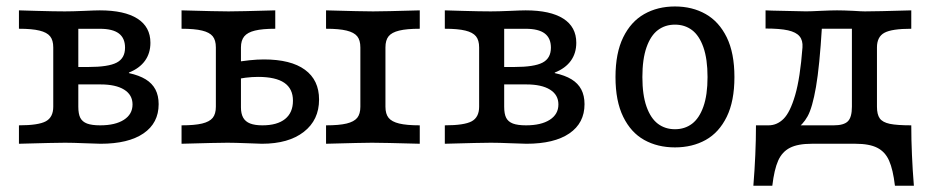

<svg xmlns="http://www.w3.org/2000/svg" viewBox="-20 -447 2888 597"><path d="M145.6 -115.3V-299.5Q145.6 -322 135.8 -334.1Q126 -346.3 102.8 -351.9Q79.7 -357.6 38.9 -357.6V-414.8L93.5 -413.2Q149.8 -411.6 181.7 -411.6Q204.3 -411.6 242.2 -413.2Q276 -414.8 290.3 -414.8Q366.9 -414.8 407.3 -389.1Q447.7 -363.4 447.7 -314Q447.7 -281.7 430.8 -258.1Q413.8 -234.5 380.9 -221.4V-219.7Q412.6 -212.8 433 -200.3Q453.3 -187.8 463.3 -168.7Q473.3 -149.5 473.3 -123.1Q473.3 -64.4 426.2 -32.2Q379.1 0 292.6 0Q277.5 -0.1 243.7 -1.6Q206.3 -3.2 182.3 -3.2Q151.8 -3.2 38.9 0V-57.3Q99.3 -57.3 122.4 -69.8Q145.6 -82.3 145.6 -115.3ZM392.1 -122.2Q392.1 -152.1 366 -168.3Q340 -184.5 292.5 -184.5H201.9V-238.7H254.5Q316.9 -238.7 342.8 -252.3Q368.8 -265.8 368.8 -298.8Q368.8 -328.5 349.5 -343Q330.3 -357.5 290.4 -357.5H212.5L223.5 -365.6V-115.3Q223.5 -92.7 229.7 -80.6Q236 -68.4 250.8 -62.8Q265.6 -57.3 291.4 -57.3Q338.3 -57.3 365.2 -74.5Q392.1 -91.7 392.1 -122.2Z M651.2 -115.3V-299.5Q651.2 -322.1 641.4 -334.2Q631.6 -346.3 608.5 -351.9Q585.3 -357.6 544.5 -357.6V-414.8Q657 -411.6 690.8 -411.6Q723 -411.6 835.9 -414.8V-357.6Q795.8 -357.6 772.7 -351.9Q749.6 -346.3 739.4 -333.8Q729.2 -321.3 729.2 -299.5V-113.2Q729.2 -93.7 736.1 -81.2Q743 -68.8 757.8 -63Q772.5 -57.3 795.9 -57.3Q841.9 -57.3 866.4 -77Q890.9 -96.7 890.9 -133.9Q890.9 -171.1 864.1 -189.5Q837.2 -207.9 782.4 -207.9Q744.8 -207.9 703.1 -197.9V-252Q759.4 -262.2 800.4 -262.2Q884.4 -262.2 928.2 -230.1Q972.1 -198.1 972.1 -137.5Q972.1 -73.8 924.6 -36.9Q877.2 0 794.3 0Q772.9 -0.7 750.1 -1.6Q709.8 -3.2 687.5 -3.2Q657 -3.2 544.5 0V-57.3Q585.3 -57.3 608.5 -62.9Q631.6 -68.5 641.4 -80.6Q651.2 -92.7 651.2 -115.3ZM1100.5 -115.3V-299.5Q1100.5 -322.1 1090.7 -334.2Q1080.8 -346.3 1057.7 -351.9Q1034.6 -357.6 993.8 -357.6V-414.8Q1106.5 -411.6 1140.2 -411.6Q1172.5 -411.6 1285.2 -414.8V-357.6Q1244.4 -357.6 1221.3 -351.9Q1198.1 -346.3 1188.3 -334.2Q1178.5 -322.1 1178.5 -299.5V-115.3Q1178.5 -92.7 1188.3 -80.6Q1198.1 -68.5 1221.3 -62.9Q1244.4 -57.3 1285.2 -57.3V0Q1169.5 -3.2 1136.5 -3.2Q1109.5 -3.2 993.8 0V-57.3Q1034.6 -57.3 1057.7 -62.9Q1080.8 -68.5 1090.7 -80.6Q1100.5 -92.7 1100.5 -115.3Z M1469.8 -115.3V-299.5Q1469.8 -322 1460 -334.1Q1450.1 -346.3 1427 -351.9Q1403.9 -357.6 1363.1 -357.6V-414.8L1417.7 -413.2Q1474 -411.6 1505.9 -411.6Q1528.5 -411.6 1566.4 -413.2Q1600.2 -414.8 1614.5 -414.8Q1691.1 -414.8 1731.5 -389.1Q1771.9 -363.4 1771.9 -314Q1771.9 -281.7 1755 -258.1Q1738 -234.5 1705 -221.4V-219.7Q1736.8 -212.8 1757.2 -200.3Q1777.5 -187.8 1787.5 -168.7Q1797.5 -149.5 1797.5 -123.1Q1797.5 -64.4 1750.4 -32.2Q1703.3 0 1616.8 0Q1601.7 -0.1 1567.9 -1.6Q1530.5 -3.2 1506.5 -3.2Q1476 -3.2 1363.1 0V-57.3Q1423.5 -57.3 1446.6 -69.8Q1469.8 -82.3 1469.8 -115.3ZM1716.3 -122.2Q1716.3 -152.1 1690.2 -168.3Q1664.2 -184.5 1616.7 -184.5H1526.1V-238.7H1578.7Q1641.1 -238.7 1667 -252.3Q1693 -265.8 1693 -298.8Q1693 -328.5 1673.7 -343Q1654.5 -357.5 1614.6 -357.5H1536.7L1547.7 -365.6V-115.3Q1547.7 -92.7 1553.9 -80.6Q1560.2 -68.4 1575 -62.8Q1589.8 -57.3 1615.6 -57.3Q1662.5 -57.3 1689.4 -74.5Q1716.3 -91.7 1716.3 -122.2Z M1893.8 -207.4Q1893.8 -282.1 1917.8 -331Q1941.7 -379.8 1983.2 -403.3Q2024.8 -426.9 2078.7 -426.9Q2132.6 -426.9 2174.2 -403.3Q2215.7 -379.8 2239.7 -331Q2263.6 -282.1 2263.6 -207.4Q2263.6 -132.6 2239.7 -83.8Q2215.7 -34.9 2174.2 -11.8Q2132.6 11.3 2078.7 11.3Q2024.8 11.3 1983.2 -11.8Q1941.7 -34.9 1917.8 -83.8Q1893.8 -132.6 1893.8 -207.4ZM2180 -207.4Q2180 -263.3 2167.1 -300Q2154.2 -336.6 2131.7 -353.5Q2109.1 -370.4 2078.7 -370.4Q2048.3 -370.4 2025.7 -353.5Q2003.2 -336.6 1990.3 -300Q1977.4 -263.3 1977.4 -207.4Q1977.4 -151.7 1990.3 -115.4Q2003.2 -79.1 2025.7 -62.1Q2048.3 -45.2 2078.7 -45.2Q2109.1 -45.2 2131.7 -62.1Q2154.2 -79.1 2167.1 -115.4Q2180 -151.7 2180 -207.4Z M2330.6 -57.3H2572.4Q2603.8 -57.3 2616.3 -69.8Q2628.9 -82.3 2628.9 -115.3V-362.2L2634.3 -357.6H2527L2535.7 -363Q2528.4 -241.2 2517.2 -176.6Q2506 -112.1 2491.2 -85.5Q2476.5 -58.9 2452.6 -43.5L2369.6 -57.3Q2396.1 -57.3 2416.4 -77.5Q2436.8 -97.7 2452.4 -151Q2468 -204.3 2475.2 -299.5Q2476.8 -321.3 2466.1 -334.1Q2455.5 -347 2430.2 -352.7Q2404.8 -358.3 2360.4 -358.3V-414.8L2380.7 -414Q2461.8 -411.8 2486 -411.7Q2500.8 -411.7 2531.7 -413.3Q2565 -414.8 2582.6 -414.8Q2602.8 -414.8 2633.4 -413.3Q2658.7 -411.6 2669.3 -411.6Q2704.2 -411.6 2813.5 -414.8V-357.6Q2753.1 -357.6 2730 -345.1Q2706.8 -332.6 2706.8 -299.5V-115.3Q2706.8 -91.1 2715.5 -78.9Q2724.2 -66.8 2746.5 -62Q2768.8 -57.3 2813.5 -57.3Q2813.5 -12.2 2815.6 34.6Q2817.6 81.3 2821.6 130.5H2762.7Q2756.7 79.9 2744.5 52.5Q2732.4 25.1 2707.9 12.6Q2683.5 0 2639.8 0H2504.3Q2460.6 0 2436.2 12.6Q2411.7 25.1 2399.6 52.5Q2387.4 79.9 2381.4 130.5H2322.5Q2326.5 81.3 2328.5 34.6Q2330.6 -12.2 2330.6 -57.3Z"/></svg>

Font: Playfair Micro SmCond SmLight
Style: Regular
Weight: 360
Width: 4
Designer: Claus Eggers Sørensen
Foundry: Claus Eggers Sørensen
Version: Version 2.100;Glyphs 3.2 (3219)